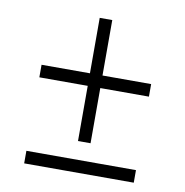

<svg xmlns="http://www.w3.org/2000/svg" viewBox="-70 -667 697 723"><g transform="rotate(10 278.5 -305.5)"><path d="M254 -129V-340H69V-388H254V-600H302V-388H488V-340H302V-129ZM69 -11V-59H488V-11Z"/></g></svg>

Font: Archivo SemiCondensed Thin
Style: Regular
Weight: 250
Width: 4
Designer: Hector Gatti
Foundry: Omnibus-Type
Version: Version 2.001